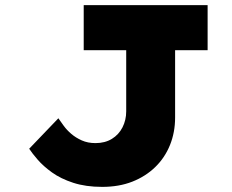

<svg xmlns="http://www.w3.org/2000/svg" viewBox="-20 -720 906 750"><path d="M379 10Q315 10 266 -6Q217 -22 183 -46.5Q149 -71 127 -96.5Q105 -122 94 -139L208 -258Q217 -245 229 -228.5Q241 -212 258.5 -197Q276 -182 299.5 -171.5Q323 -161 353 -161Q390 -161 417 -177.5Q444 -194 458.5 -222.5Q473 -251 473 -285V-524H307V-700H791V-524H664V-261Q664 -203 644 -153.5Q624 -104 586.5 -67.5Q549 -31 497 -10.5Q445 10 379 10Z"/></svg>

Font: Lexend Tera ExtraBold
Style: Regular
Weight: 800
Designer: Bonnie Shaver-Troup, Thomas Jockin
Foundry: Lexend
Version: Version 1.007